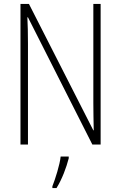

<svg xmlns="http://www.w3.org/2000/svg" viewBox="-20 -734 615 975"><path d="M491 0V-714H454V-211C454 -174 455 -120 456 -72H454L127 -714H84V0H122V-512C122 -566 121 -606 119 -646H122L449 0ZM329 70V61H288C284 102 260 177 246 212V221H267C295 176 317 117 329 70Z"/></svg>

Font: Noto Sans Gujarati Condensed ExtraLight
Style: Regular
Weight: 200
Width: 3
Designer: Jelle Bosma - Monotype Design Team, Universal Thirst
Foundry: Monotype Imaging Inc.
Version: Version 2.106